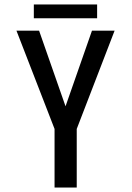

<svg xmlns="http://www.w3.org/2000/svg" viewBox="-20 -837 590 857"><path d="M223.5 0V-261.5L53.5 -700H154.5L272.5 -362.5L390.5 -700H491.5L322.5 -261.5V0ZM131 -755.5V-817H413.5V-755.5Z"/></svg>

Font: Trispace SemiCondensed
Style: Regular
Weight: 400
Width: 4
Designer: Tyler Finck
Foundry: Etcetera Type Company
Version: Version 1.210; ttfautohint (v1.8.3)